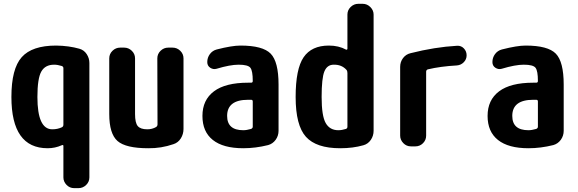

<svg xmlns="http://www.w3.org/2000/svg" viewBox="-20 -770 3040 1010"><path d="M313.5 -114.3V-411.1Q313.5 -419.9 304.7 -422.9Q283.2 -429.7 264.6 -429.7Q217.8 -429.7 197.3 -393.6Q176.8 -357.4 176.8 -259.8Q176.8 -89.8 254.9 -89.8Q283.2 -89.8 305.7 -100.6Q313.5 -104.5 313.5 -114.3ZM397.5 -513.7Q421.9 -506.8 436 -485.4Q450.2 -463.9 450.2 -438.5V163.1Q450.2 186.5 433.1 203.1Q416 219.7 392.6 219.7H370.1Q346.7 219.7 330.1 202.6Q313.5 185.5 313.5 163.1V-2Q313.5 -9.8 304.7 -5.9Q269.5 9.8 230.5 9.8Q40 9.8 40 -259.8Q40 -408.2 94.2 -469.2Q148.4 -530.3 275.4 -530.3Q342.8 -529.3 397.5 -513.7Z M887.7 -519.5Q911.1 -519.5 928.2 -502.9Q945.3 -486.3 945.3 -462.9V-91.8Q945.3 -64.5 931.2 -42Q917 -19.5 892.6 -11.7Q828.1 10.7 759.8 9.8Q641.6 9.8 598.1 -28.3Q554.7 -66.4 554.7 -169.9V-462.9Q554.7 -486.3 571.8 -502.9Q588.9 -519.5 612.3 -519.5H632.8Q656.2 -519.5 673.3 -502.9Q690.4 -486.3 690.4 -462.9V-169.9Q690.4 -124 704.6 -106.9Q718.8 -89.8 754.9 -89.8Q780.3 -89.8 800.8 -101.6Q808.6 -106.4 808.6 -116.2L807.6 -462.9Q807.6 -486.3 824.7 -502.9Q841.8 -519.5 865.2 -519.5Z M1309.6 -103.5V-236.3Q1309.6 -245.1 1300.8 -245.1H1285.2Q1174.8 -245.1 1174.8 -160.2Q1174.8 -85 1259.8 -85Q1277.3 -85 1300.8 -91.8Q1309.6 -95.7 1309.6 -103.5ZM1245.1 -530.3Q1362.3 -530.3 1403.8 -487.8Q1445.3 -445.3 1445.3 -325.2V-82Q1445.3 -55.7 1430.2 -34.7Q1415 -13.7 1390.6 -6.8Q1324.2 9.8 1259.8 9.8Q1154.3 9.8 1099.6 -33.7Q1044.9 -77.1 1044.9 -160.2Q1044.9 -244.1 1105.5 -289.6Q1166 -335 1285.2 -335H1300.8Q1309.6 -335 1309.6 -343.8V-344.7Q1309.6 -396.5 1297.4 -413.1Q1285.2 -429.7 1235.4 -429.7Q1190.4 -429.7 1119.1 -408.2Q1101.6 -403.3 1085.9 -413.6Q1070.3 -423.8 1070.3 -443.4Q1070.3 -466.8 1084 -485.4Q1097.7 -503.9 1120.1 -509.8Q1200.2 -530.3 1245.1 -530.3Z M1807.6 -103.5V-385.7Q1807.6 -396.5 1802.7 -402.3Q1777.3 -430.7 1735.4 -429.7Q1701.2 -429.7 1686.5 -394.5Q1671.9 -359.4 1671.9 -259.8Q1671.9 -160.2 1693.4 -122.6Q1714.8 -85 1759.8 -85Q1778.3 -85 1799.8 -91.8Q1807.6 -94.7 1807.6 -103.5ZM1887.7 -750Q1911.1 -750 1928.2 -732.9Q1945.3 -715.8 1945.3 -693.4V-82Q1945.3 -55.7 1930.7 -34.2Q1916 -12.7 1891.6 -5.9Q1836.9 9.8 1769.5 9.8Q1643.6 9.8 1589.4 -50.3Q1535.2 -110.4 1535.2 -259.8Q1535.2 -407.2 1577.1 -468.8Q1619.1 -530.3 1710 -530.3Q1761.7 -530.3 1800.8 -508.8Q1802.7 -507.8 1805.2 -509.3Q1807.6 -510.7 1807.6 -513.7V-693.4Q1807.6 -716.8 1824.7 -733.4Q1841.8 -750 1865.2 -750Z M2384.8 -529.3Q2406.2 -530.3 2420.4 -515.1Q2434.6 -500 2434.6 -479Q2434.6 -458 2419.9 -442.9Q2405.3 -427.7 2383.8 -425.8Q2296.9 -420.9 2231.4 -405.3Q2222.7 -403.3 2221.7 -393.6V-56.6Q2221.7 -33.2 2205.1 -16.6Q2188.5 0 2165 0H2141.6Q2118.2 0 2101.6 -17.1Q2085 -34.2 2085 -56.6V-418Q2085 -444.3 2100.1 -464.4Q2115.2 -484.4 2139.6 -490.2Q2266.6 -522.5 2384.8 -529.3Z M2809.6 -103.5V-236.3Q2809.6 -245.1 2800.8 -245.1H2785.2Q2674.8 -245.1 2674.8 -160.2Q2674.8 -85 2759.8 -85Q2777.3 -85 2800.8 -91.8Q2809.6 -95.7 2809.6 -103.5ZM2745.1 -530.3Q2862.3 -530.3 2903.8 -487.8Q2945.3 -445.3 2945.3 -325.2V-82Q2945.3 -55.7 2930.2 -34.7Q2915 -13.7 2890.6 -6.8Q2824.2 9.8 2759.8 9.8Q2654.3 9.8 2599.6 -33.7Q2544.9 -77.1 2544.9 -160.2Q2544.9 -244.1 2605.5 -289.6Q2666 -335 2785.2 -335H2800.8Q2809.6 -335 2809.6 -343.8V-344.7Q2809.6 -396.5 2797.4 -413.1Q2785.2 -429.7 2735.4 -429.7Q2690.4 -429.7 2619.1 -408.2Q2601.6 -403.3 2585.9 -413.6Q2570.3 -423.8 2570.3 -443.4Q2570.3 -466.8 2584 -485.4Q2597.7 -503.9 2620.1 -509.8Q2700.2 -530.3 2745.1 -530.3Z"/></svg>

Font: Rounded Mgen+ 1mn bold
Style: Bold
Weight: 700
Designer: [Source Han Sans]
Ryoko NISHIZUKA  (kana & ideographs); Paul D. Hunt (Latin, Greek & Cyrillic); Wenlong ZHANG  (bopomofo
Version: Version 1.059.20150602